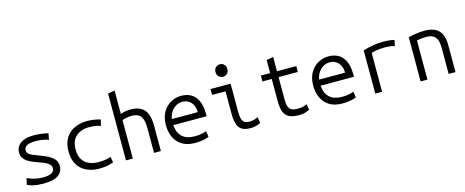

<svg xmlns="http://www.w3.org/2000/svg" viewBox="-41 -1439 5121 2115"><g transform="rotate(-15 2520.0 -382.0)"><path d="M259 12Q227 12 196.5 9Q166 6 137 -1.5Q108 -9 78 -22L95 -96Q134 -77 177.5 -66Q221 -55 271 -55Q337 -55 370 -72.5Q403 -90 403 -127Q403 -154 382.5 -172.5Q362 -191 329.5 -205Q297 -219 260 -231Q229 -242 198 -255.5Q167 -269 142 -286.5Q117 -304 102 -329Q87 -354 87 -388Q87 -429 109.5 -461Q132 -493 178 -511.5Q224 -530 294 -530Q335 -530 380 -524Q425 -518 456 -510L442 -437Q430 -445 405.5 -450.5Q381 -456 352 -459.5Q323 -463 295 -463Q231 -463 197.5 -446Q164 -429 164 -389Q164 -368 181 -352.5Q198 -337 226 -325.5Q254 -314 287 -302Q321 -289 355.5 -274.5Q390 -260 419 -241Q448 -222 465.5 -195.5Q483 -169 483 -133Q483 -85 458.5 -52.5Q434 -20 384.5 -4Q335 12 259 12Z M893 12Q817 12 754.5 -17Q692 -46 654.5 -105.5Q617 -165 617 -258Q617 -332 640.5 -384Q664 -436 704.5 -468Q745 -500 795.5 -515Q846 -530 899 -530Q934 -530 971.5 -525Q1009 -520 1052 -507L1034 -438Q993 -453 961 -456Q929 -459 901 -459Q851 -459 804.5 -440Q758 -421 728 -377.5Q698 -334 698 -258Q698 -187 726 -143.5Q754 -100 801 -80Q848 -60 905 -60Q942 -60 974.5 -63.5Q1007 -67 1049 -82L1060 -16Q1033 -6 1006 0.5Q979 7 951 9.5Q923 12 893 12Z M1203 0V-762L1281 -776V-509Q1307 -519 1336 -524Q1365 -529 1394 -529Q1474 -529 1519 -499.5Q1564 -470 1582.5 -416.5Q1601 -363 1601 -292V0H1523V-271Q1523 -341 1510.5 -381.5Q1498 -422 1468.5 -440Q1439 -458 1387 -458Q1356 -458 1325 -451Q1294 -444 1281 -439V0Z M1992 12Q1901 12 1842.5 -24.5Q1784 -61 1756 -123Q1728 -185 1728 -259Q1728 -328 1749 -379Q1770 -430 1805.5 -463.5Q1841 -497 1884 -513.5Q1927 -530 1972 -530Q2039 -530 2087 -501.5Q2135 -473 2161 -414.5Q2187 -356 2187 -267Q2187 -263 2187 -255Q2187 -247 2187 -240H1806Q1814 -151 1863.5 -105.5Q1913 -60 2004 -60Q2055 -60 2089 -68Q2123 -76 2138 -83L2149 -17Q2137 -8 2092.5 2Q2048 12 1992 12ZM1809 -309H2104Q2104 -358 2086.5 -392Q2069 -426 2039 -444.5Q2009 -463 1970 -463Q1925 -463 1890.5 -440.5Q1856 -418 1835 -382.5Q1814 -347 1809 -309Z M2622 12Q2558 12 2522.5 -11Q2487 -34 2473 -79.5Q2459 -125 2459 -195V-451H2306V-518H2535V-200Q2535 -143 2545.5 -112.5Q2556 -82 2576.5 -71Q2597 -60 2625 -60Q2661 -60 2688.5 -69Q2716 -78 2727 -84L2738 -16Q2736 -14 2719.5 -7Q2703 0 2677.5 6Q2652 12 2622 12ZM2475 -613Q2447 -613 2427 -632.5Q2407 -652 2407 -684Q2407 -717 2427 -736Q2447 -755 2475 -755Q2504 -755 2523 -736Q2542 -717 2542 -684Q2542 -652 2523 -632.5Q2504 -613 2475 -613Z M3173 12Q3092 12 3052 -14.5Q3012 -41 2999 -89Q2986 -137 2986 -201V-451H2880V-518H2986V-667L3064 -681V-518H3284V-451H3064V-200Q3064 -145 3075 -114.5Q3086 -84 3111.5 -72Q3137 -60 3180 -60Q3220 -60 3243.5 -67.5Q3267 -75 3285 -83L3297 -17Q3289 -13 3257 -0.5Q3225 12 3173 12Z M3672 12Q3581 12 3522.5 -24.5Q3464 -61 3436 -123Q3408 -185 3408 -259Q3408 -328 3429 -379Q3450 -430 3485.5 -463.5Q3521 -497 3564 -513.5Q3607 -530 3652 -530Q3719 -530 3767 -501.5Q3815 -473 3841 -414.5Q3867 -356 3867 -267Q3867 -263 3867 -255Q3867 -247 3867 -240H3486Q3494 -151 3543.5 -105.5Q3593 -60 3684 -60Q3735 -60 3769 -68Q3803 -76 3818 -83L3829 -17Q3817 -8 3772.5 2Q3728 12 3672 12ZM3489 -309H3784Q3784 -358 3766.5 -392Q3749 -426 3719 -444.5Q3689 -463 3650 -463Q3605 -463 3570.5 -440.5Q3536 -418 3515 -382.5Q3494 -347 3489 -309Z M4046 0V-492Q4103 -510 4160.5 -520Q4218 -530 4272 -530Q4298 -530 4318 -529Q4338 -528 4358 -525Q4378 -522 4404 -517L4390 -450Q4365 -457 4346.5 -460Q4328 -463 4310.5 -463.5Q4293 -464 4270 -464Q4233 -464 4196.5 -459Q4160 -454 4124 -443V0Z M4563 0V-504Q4616 -518 4665 -523.5Q4714 -529 4751 -529Q4816 -529 4863 -507.5Q4910 -486 4935.5 -437.5Q4961 -389 4961 -307V0H4883V-291Q4883 -363 4865 -398.5Q4847 -434 4816.5 -446Q4786 -458 4748 -458Q4723 -458 4695 -455Q4667 -452 4641 -447V0Z"/></g></svg>

Font: Ubuntu Sans Mono
Style: Regular
Weight: 400
Monospace: yes
Designer: Dalton Maag Ltd
Foundry: Dalton Maag Ltd
Version: Version 1.006